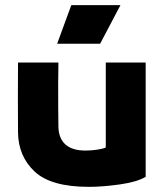

<svg xmlns="http://www.w3.org/2000/svg" viewBox="-20 -713 640 746"><path d="M546 -470V-26Q513 -6 446 3.5Q379 13 325 13Q178 13 114.5 -46.5Q51 -106 50 -199Q49 -335 50 -470H207L206 -388Q206 -277 207 -220Q208 -175 234.5 -151.5Q261 -128 312 -128Q335 -128 358 -131.5Q381 -135 391 -140V-470ZM448 -693 369 -543H202L257 -693Z"/></svg>

Font: Kreadon
Style: Regular
Weight: 400
Designer: kohakuno
Foundry: StudioGnu
Version: Version 1.000;Glyphs 3.1.2 (3151)